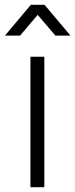

<svg xmlns="http://www.w3.org/2000/svg" viewBox="-46 -775 312 795"><path d="M80 0H137.5V-540H80ZM-25.5 -627.5H37L110 -713.5L183.5 -627.5H246L138.5 -755H81.5Z"/></svg>

Font: Eudonet Light
Style: Regular
Weight: 300
Designer: Mikhail Sharanda
Foundry: Mikhail Sharanda
Version: Version 4.503;Glyphs 3.1.2 (3151)